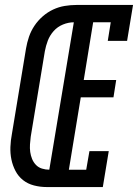

<svg xmlns="http://www.w3.org/2000/svg" viewBox="-20 -755 557 775"><path d="M168 0Q142 0 117 -6.5Q92 -13 73 -28Q54 -43 42.5 -65Q31 -87 26 -111.5Q21 -136 22 -162Q23 -188 28 -214L85 -559Q89 -583 97 -606.5Q105 -630 119 -651Q133 -672 152.5 -689Q172 -706 194.5 -716.5Q217 -727 241 -731Q265 -735 289 -735H517L493 -590H415L427 -665H356L318 -432H449L438 -362H306L258 -70H328L341 -145H419L395 0ZM179 -70 278 -665Q256 -665 234 -656Q212 -647 196.5 -629.5Q181 -612 173 -591Q165 -570 161 -548L104 -203Q102 -188 101 -172Q100 -156 102 -141.5Q104 -127 109.5 -113.5Q115 -100 125 -89.5Q135 -79 149.5 -74.5Q164 -70 179 -70Z"/></svg>

Font: Iosevka Curly Slab Oblique
Style: Regular
Weight: 400
Italic angle: -9°
Monospace: yes
Designer: Belleve Invis
Foundry: Belleve Invis
Version: Version 11.1.0; ttfautohint (v1.8.3)